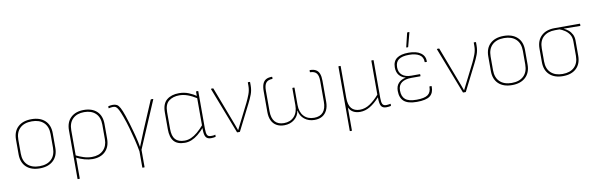

<svg xmlns="http://www.w3.org/2000/svg" viewBox="-55 -1223 5996 1935"><g transform="rotate(-10 2943.0 -255.0)"><path d="M261 12Q172 12 122.5 -34.5Q73 -81 73 -165V-314Q73 -398 123 -444.5Q173 -491 261 -491Q349 -491 399 -444.5Q449 -398 449 -314V-165Q449 -82 398.5 -35Q348 12 261 12ZM261 -10Q339 -10 382.5 -51.5Q426 -93 426 -170V-309Q426 -386 382.5 -427.5Q339 -469 261 -469Q183 -469 139.5 -427.5Q96 -386 96 -309V-170Q96 -93 139.5 -51.5Q183 -10 261 -10Z M619 185Q615 185 615 181V-315Q615 -398 664 -444.5Q713 -491 797 -491Q882 -491 930.5 -445Q979 -399 979 -315V-164Q979 -82 931 -35Q883 12 799 12Q762 12 718 0Q674 -12 630 -35L629 -58Q673 -36 714.5 -23Q756 -10 797 -10Q871 -10 913.5 -51.5Q956 -93 956 -164V-312Q956 -388 913.5 -428.5Q871 -469 797 -469Q723 -469 680.5 -428Q638 -387 638 -311V181Q638 185 634 185Z M1282 185Q1278 185 1278 181V17Q1268 -40 1252.5 -103.5Q1237 -167 1219 -231Q1201 -295 1180 -352Q1163 -398 1150.5 -423.5Q1138 -449 1125.5 -459.5Q1113 -470 1093 -470Q1082 -470 1070.5 -468Q1059 -466 1051 -464Q1047 -463 1047 -467V-481Q1047 -485 1051 -486Q1062 -488 1073 -489.5Q1084 -491 1094 -491Q1118 -491 1135 -482Q1152 -473 1167.5 -444.5Q1183 -416 1203 -357Q1216 -318 1229 -275.5Q1242 -233 1254 -188Q1261 -164 1267.5 -137Q1274 -110 1280.5 -82.5Q1287 -55 1291 -27H1292Q1307 -66 1323.5 -104.5Q1340 -143 1355 -182L1480 -476Q1482 -479 1485 -479H1502Q1508 -479 1506 -475L1301 5V181Q1301 185 1298 185Z M1745 12Q1669 12 1633.5 -28.5Q1598 -69 1598 -152V-324Q1598 -413 1645.5 -452Q1693 -491 1771 -491Q1824 -491 1869.5 -472.5Q1915 -454 1950 -429L1951 -405Q1901 -437 1857 -453Q1813 -469 1771 -469Q1705 -469 1663 -436Q1621 -403 1621 -324V-151Q1621 -78 1651.5 -44Q1682 -10 1747 -10Q1780 -10 1812.5 -24Q1845 -38 1879 -66.5Q1913 -95 1950 -138V-110Q1914 -69 1880.5 -42Q1847 -15 1813.5 -1.5Q1780 12 1745 12ZM2012 12Q1975 12 1959.5 -11Q1944 -34 1944 -88V-112V-121V-415V-425V-475Q1944 -479 1948 -479H1963Q1967 -479 1967 -475V-92Q1967 -48 1976.5 -29Q1986 -10 2014 -10Q2024 -10 2035.5 -10.5Q2047 -11 2057 -15Q2060 -17 2060 -13V2Q2060 4 2059.5 5Q2059 6 2057 7Q2049 9 2036.5 10.5Q2024 12 2012 12Z M2283 0Q2280 0 2279 -3L2097 -475Q2096 -479 2101 -479H2118Q2121 -479 2122 -476L2252 -134Q2263 -105 2273.5 -77.5Q2284 -50 2294 -21H2295Q2310 -51 2324.5 -80Q2339 -109 2354 -138L2425 -279Q2443 -316 2458.5 -357Q2474 -398 2474 -442V-476Q2474 -479 2478 -479H2493Q2497 -479 2497 -475V-442Q2497 -393 2481.5 -352Q2466 -311 2445 -270L2310 -3Q2309 0 2305 0Z M2762 12Q2716 12 2683 -7Q2650 -26 2633 -62Q2616 -98 2616 -149V-362Q2616 -407 2627 -435.5Q2638 -464 2661 -477.5Q2684 -491 2722 -491Q2726 -491 2726 -487V-473Q2726 -469 2722 -469Q2678 -468 2658.5 -443.5Q2639 -419 2639 -365V-154Q2639 -82 2670.5 -46Q2702 -10 2763 -10Q2828 -10 2867 -52Q2906 -94 2906 -167V-341Q2906 -345 2909 -345H2924Q2928 -345 2928 -341V-167Q2928 -94 2966.5 -52Q3005 -10 3071 -10Q3132 -10 3163.5 -46Q3195 -82 3195 -154V-365Q3195 -419 3175.5 -443.5Q3156 -468 3112 -469Q3108 -469 3108 -473V-487Q3108 -491 3112 -491Q3149 -491 3172.5 -477.5Q3196 -464 3207 -435.5Q3218 -407 3218 -362V-149Q3218 -98 3200.5 -62Q3183 -26 3151 -7Q3119 12 3072 12Q3012 12 2969.5 -21.5Q2927 -55 2918 -110H2916Q2908 -56 2865.5 -22Q2823 12 2762 12Z M3405 185Q3401 185 3401 181V-475Q3401 -479 3405 -479H3420Q3424 -479 3424 -475V-152Q3424 -79 3453.5 -44.5Q3483 -10 3540 -10Q3594 -10 3643 -43Q3692 -76 3738 -129V-475Q3738 -479 3741 -479H3757Q3761 -479 3761 -475V-92Q3761 -48 3770.5 -29Q3780 -10 3808 -10Q3818 -10 3828.5 -11.5Q3839 -13 3851 -15Q3854 -17 3854 -13V2Q3854 4 3853.5 5Q3853 6 3851 7Q3843 9 3830 10.5Q3817 12 3806 12Q3769 12 3754 -11Q3739 -34 3739 -100V-102Q3689 -46 3639.5 -17Q3590 12 3539 12Q3454 12 3423 -54V181Q3423 185 3420 185Z M4119 12Q4028 12 3987.5 -23.5Q3947 -59 3947 -130Q3947 -181 3975.5 -210.5Q4004 -240 4049 -248V-249Q4007 -260 3983 -290Q3959 -320 3959 -369Q3959 -431 4000 -461Q4041 -491 4121 -491Q4200 -491 4244 -460Q4288 -429 4288 -373Q4288 -368 4284 -368H4268Q4265 -368 4265 -372Q4265 -422 4226.5 -445.5Q4188 -469 4121 -469Q4051 -469 4016.5 -444.5Q3982 -420 3982 -366Q3982 -314 4015.5 -286Q4049 -258 4107 -258H4195Q4199 -258 4199 -254V-240Q4199 -236 4195 -236H4105Q4041 -236 4005.5 -210Q3970 -184 3970 -130Q3970 -69 4004.5 -39.5Q4039 -10 4120 -10Q4200 -10 4234.5 -34.5Q4269 -59 4269 -116Q4269 -120 4273 -120H4288Q4292 -120 4292 -115Q4293 -50 4254 -19Q4215 12 4119 12ZM4111 -546Q4107 -546 4108 -551L4142 -691Q4144 -695 4147 -695H4163Q4166 -695 4165 -690L4128 -550Q4127 -546 4124 -546Z M4595 0Q4592 0 4591 -3L4409 -475Q4408 -479 4413 -479H4430Q4433 -479 4434 -476L4564 -134Q4575 -105 4585.5 -77.5Q4596 -50 4606 -21H4607Q4622 -51 4636.5 -80Q4651 -109 4666 -138L4737 -279Q4755 -316 4770.5 -357Q4786 -398 4786 -442V-476Q4786 -479 4790 -479H4805Q4809 -479 4809 -475V-442Q4809 -393 4793.5 -352Q4778 -311 4757 -270L4622 -3Q4621 0 4617 0Z M5094 12Q5005 12 4955.5 -34.5Q4906 -81 4906 -165V-314Q4906 -398 4956 -444.5Q5006 -491 5094 -491Q5182 -491 5232 -444.5Q5282 -398 5282 -314V-165Q5282 -82 5231.5 -35Q5181 12 5094 12ZM5094 -10Q5172 -10 5215.5 -51.5Q5259 -93 5259 -170V-309Q5259 -386 5215.5 -427.5Q5172 -469 5094 -469Q5016 -469 4972.5 -427.5Q4929 -386 4929 -309V-170Q4929 -93 4972.5 -51.5Q5016 -10 5094 -10Z M5614 12Q5527 12 5477.5 -34.5Q5428 -81 5428 -164V-302Q5428 -385 5477.5 -432Q5527 -479 5615 -479H5871Q5874 -479 5874 -475V-460Q5874 -456 5871 -456L5704 -458V-457Q5728 -446 5749.5 -428.5Q5771 -411 5785.5 -383.5Q5800 -356 5800 -318V-164Q5800 -81 5751 -34.5Q5702 12 5614 12ZM5614 -10Q5691 -10 5734 -51Q5777 -92 5777 -167V-315Q5777 -357 5759 -385Q5741 -413 5714 -431Q5687 -449 5660 -458H5615Q5539 -458 5495 -417.5Q5451 -377 5451 -300V-167Q5451 -92 5494.5 -51Q5538 -10 5614 -10Z"/></g></svg>

Font: Sofia Sans Thin
Style: Regular
Weight: 250
Designer: Botio Nikoltchev, Ani Petrova
Foundry: lettersoup
Version: Version 4.101